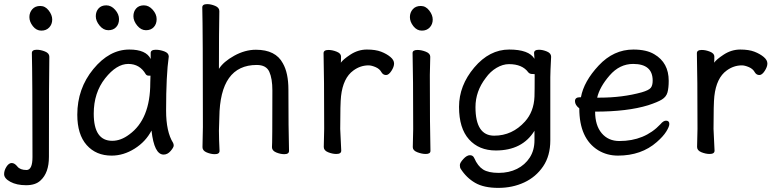

<svg xmlns="http://www.w3.org/2000/svg" viewBox="-25 -733 3755 934"><path d="M-5 114Q-5 96 6.5 78Q18 60 32 60Q46 60 59.5 77Q73 94 104 94Q133 94 133 31Q133 -364 130 -475Q130 -491 154 -491Q173 -491 194 -482.5Q215 -474 215 -457Q213 -364 213 30Q213 108 172 145Q148 168 102 168Q56 168 25.5 151.5Q-5 135 -5 114ZM118 -650Q118 -672 132 -688Q146 -704 171 -704Q195 -704 212 -682Q229 -660 229 -638Q229 -615 214.5 -599.5Q200 -584 176 -584Q152 -584 135 -605.5Q118 -627 118 -650Z M521 -48Q563 -48 604 -79Q706 -153 706 -330L707 -365H698Q689 -365 684 -372Q655 -422 599 -422Q542 -422 486.5 -352Q431 -282 431 -180Q431 -48 521 -48ZM518 24Q442 24 396.5 -27.5Q351 -79 351 -175Q351 -302 429 -397Q507 -492 604 -492Q686 -492 708 -446V-475Q708 -491 733 -491Q753 -491 774.5 -483Q796 -475 796 -458Q783 -368 783 -195Q783 -92 817 -38Q820 -32 820 -25Q820 -16 805 1.5Q790 19 771 19Q725 19 712 -98Q684 -44 630 -10Q576 24 518 24ZM540 -601Q526 -586 502 -586Q478 -586 459.5 -608.5Q441 -631 441 -654Q441 -677 454.5 -692Q468 -707 492 -707Q516 -707 535 -685.5Q554 -664 554 -640Q554 -616 540 -601ZM723 -601Q709 -586 685 -586Q661 -586 642.5 -608.5Q624 -631 624 -654Q624 -677 637.5 -692Q651 -707 675 -707Q699 -707 718 -685.5Q737 -664 737 -640Q737 -616 723 -601Z M1358 17Q1339 17 1318.5 8.5Q1298 0 1298 -17Q1300 -34 1300 -293Q1300 -351 1285 -384Q1270 -417 1224 -417Q1045 -417 1042 -162L1040 -97Q1040 -59 1043 1Q1043 17 1020 17Q1001 17 980.5 8.5Q960 0 960 -17L962 -115Q962 -590 959 -697Q959 -713 983 -713Q1001 -713 1021.5 -704.5Q1042 -696 1042 -679Q1040 -580 1040 -398Q1062 -433 1114.5 -462Q1167 -491 1220 -491Q1316 -491 1351 -425Q1378 -378 1378 -297Q1378 -105 1381 1Q1381 17 1358 17Z M1611 16Q1592 16 1571 7.5Q1550 -1 1550 -18L1552 -106Q1552 -367 1549 -474Q1549 -490 1573 -490Q1592 -490 1613 -481.5Q1634 -473 1634 -458Q1634 -436 1633 -428Q1644 -444 1679 -467Q1717 -492 1760 -492Q1802 -492 1829 -481.5Q1856 -471 1874 -456Q1892 -441 1892 -424Q1892 -408 1879 -388Q1866 -368 1853 -368Q1839 -368 1831 -381Q1822 -398 1802 -406.5Q1782 -415 1768 -415Q1728 -415 1694 -390Q1644 -354 1634 -265Q1630 -230 1630 -106L1635 0Q1635 16 1611 16Z M2046 16Q2027 16 2005 7.5Q1983 -1 1983 -17L1985 -105Q1985 -368 1982 -475Q1982 -490 2006 -490Q2025 -490 2046.5 -481.5Q2068 -473 2068 -457L2066 -368Q2066 -105 2069 1Q2069 16 2046 16ZM1969 -650Q1969 -672 1983 -688Q1997 -704 2022 -704Q2046 -704 2063 -682Q2080 -660 2080 -638Q2080 -615 2065.5 -599.5Q2051 -584 2027 -584Q2003 -584 1986 -605.5Q1969 -627 1969 -650Z M2379 -73Q2467 -73 2529 -142Q2572 -190 2575 -263Q2576 -290 2576 -372Q2576 -373 2564 -373Q2552 -373 2545 -381Q2516 -421 2451 -421Q2421 -421 2390.5 -403Q2360 -385 2338 -354Q2288 -289 2288 -212Q2288 -73 2379 -73ZM2399 181Q2329 181 2286.5 156.5Q2244 132 2216 88Q2212 82 2212 70Q2212 59 2229 40.5Q2246 22 2261 22Q2276 22 2282 36Q2299 75 2325 91.5Q2351 108 2401 108Q2451 108 2490 88.5Q2529 69 2552 33.5Q2575 -2 2575 -51V-97Q2516 -1 2387 -1Q2305 -1 2256.5 -55Q2208 -109 2208 -213Q2208 -317 2282 -404.5Q2356 -492 2452 -492Q2548 -492 2575 -447L2573 -475Q2573 -491 2597 -491Q2615 -491 2635.5 -482.5Q2656 -474 2656 -457Q2652 -381 2652 -358V-50Q2652 25 2617 76.5Q2582 128 2525 154.5Q2468 181 2399 181Z M2892 -258Q3003 -258 3097 -284Q3131 -294 3140.5 -305.5Q3150 -317 3150 -341Q3150 -422 3055 -422Q2989 -422 2940.5 -366Q2892 -310 2880 -258ZM2981 24Q2928 24 2885 -2Q2793 -59 2793 -206Q2772 -222 2772 -241Q2772 -260 2797 -260H2801Q2815 -337 2887.5 -414.5Q2960 -492 3056 -492Q3120 -492 3158 -469Q3228 -428 3228 -340Q3228 -305 3222 -283.5Q3216 -262 3195 -249Q3174 -236 3128 -221Q3027 -190 2870 -190Q2870 -123 2902 -85Q2934 -47 2988 -47Q3111 -47 3188 -129Q3202 -146 3215 -146Q3231 -146 3231 -130Q3231 -117 3216 -93Q3201 -69 3170 -42Q3095 24 2981 24Z M3427 16Q3408 16 3387 7.5Q3366 -1 3366 -18L3368 -106Q3368 -367 3365 -474Q3365 -490 3389 -490Q3408 -490 3429 -481.5Q3450 -473 3450 -458Q3450 -436 3449 -428Q3460 -444 3495 -467Q3533 -492 3576 -492Q3618 -492 3645 -481.5Q3672 -471 3690 -456Q3708 -441 3708 -424Q3708 -408 3695 -388Q3682 -368 3669 -368Q3655 -368 3647 -381Q3638 -398 3618 -406.5Q3598 -415 3584 -415Q3544 -415 3510 -390Q3460 -354 3450 -265Q3446 -230 3446 -106L3451 0Q3451 16 3427 16Z"/></svg>

Font: ToneOZ-Pinyin-WenKai-Medium
Style: Medium
Weight: 700
Designer: Fontworks Inc.
Foundry: ToneOZ
Version: Version 0.240331